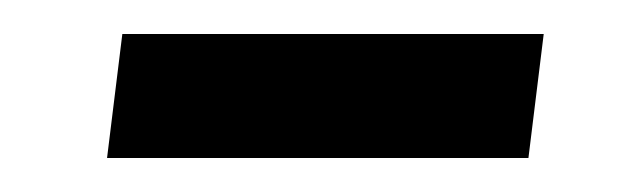

<svg xmlns="http://www.w3.org/2000/svg" viewBox="-20 -357 367 113"><path d="M43 -264 52 -337H300L291 -264Z"/></svg>

Font: Hanken Grotesk Medium
Style: Italic
Weight: 500
Italic angle: -8°
Designer: Alfredo Marco Pradil
Foundry: Hanken Design Co.
Version: Version 3.013